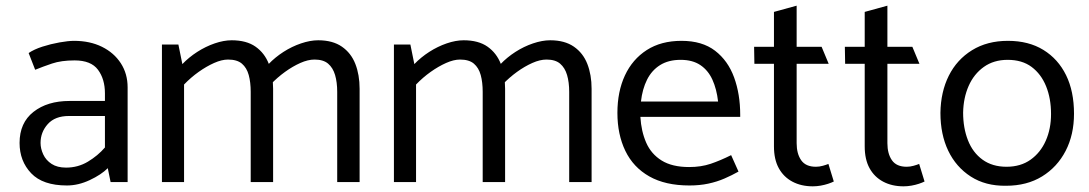

<svg xmlns="http://www.w3.org/2000/svg" viewBox="-20 -642 3839 677"><path d="M123 -138Q123 -176 148.5 -204.5Q174 -233 223 -233H350V-122Q325 -93 290 -72Q255 -51 213 -51Q182 -51 162 -64Q142 -77 132.5 -97.5Q123 -118 123 -138ZM104 -396Q131 -407 163.5 -418Q196 -429 243 -429Q301 -429 325.5 -396Q350 -363 350 -313V-286H225Q147 -286 98 -247.5Q49 -209 49 -138Q49 -74 90 -31Q131 12 216 12Q256 12 296.5 -7Q337 -26 360 -49L370 0H430V-334Q430 -382 406 -419Q382 -456 339.5 -477Q297 -498 241 -498Q221 -498 190 -492.5Q159 -487 129.5 -477.5Q100 -468 81 -455Z M629 0V-344Q653 -369 680.5 -388.5Q708 -408 735 -420Q762 -432 784 -432Q816 -432 833 -417.5Q850 -403 857 -377.5Q864 -352 864 -318V0H943V-329Q943 -378 928 -416.5Q913 -455 881 -477.5Q849 -500 797 -500Q769 -500 737 -489Q705 -478 675.5 -459Q646 -440 623 -416L609 -485H551V0ZM934 -344Q958 -369 985 -388.5Q1012 -408 1039 -420Q1066 -432 1089 -432Q1120 -432 1137 -417.5Q1154 -403 1161.5 -377.5Q1169 -352 1169 -318V0H1248V-329Q1248 -378 1233 -416.5Q1218 -455 1185.5 -477.5Q1153 -500 1102 -500Q1074 -500 1041.5 -489Q1009 -478 979.5 -459Q950 -440 927 -416Z M1447 0V-344Q1471 -369 1498.5 -388.5Q1526 -408 1553 -420Q1580 -432 1602 -432Q1634 -432 1651 -417.5Q1668 -403 1675 -377.5Q1682 -352 1682 -318V0H1761V-329Q1761 -378 1746 -416.5Q1731 -455 1699 -477.5Q1667 -500 1615 -500Q1587 -500 1555 -489Q1523 -478 1493.5 -459Q1464 -440 1441 -416L1427 -485H1369V0ZM1752 -344Q1776 -369 1803 -388.5Q1830 -408 1857 -420Q1884 -432 1907 -432Q1938 -432 1955 -417.5Q1972 -403 1979.5 -377.5Q1987 -352 1987 -318V0H2066V-329Q2066 -378 2051 -416.5Q2036 -455 2003.5 -477.5Q1971 -500 1920 -500Q1892 -500 1859.5 -489Q1827 -478 1797.5 -459Q1768 -440 1745 -416Z M2590 -230V-237Q2590 -310 2568.5 -369Q2547 -428 2501.5 -463Q2456 -498 2383 -498Q2311 -498 2260.5 -465.5Q2210 -433 2183.5 -376Q2157 -319 2157 -244Q2157 -168 2185 -110Q2213 -52 2269.5 -20Q2326 12 2411 12Q2447 12 2477.5 5.5Q2508 -1 2534.5 -12.5Q2561 -24 2584 -37L2558 -95Q2520 -76 2486 -64.5Q2452 -53 2410 -53Q2350 -53 2313 -76Q2276 -99 2258.5 -139Q2241 -179 2238 -230ZM2240 -284Q2245 -328 2261.5 -361Q2278 -394 2307.5 -412.5Q2337 -431 2380 -431Q2422 -431 2449.5 -412.5Q2477 -394 2492 -361Q2507 -328 2512 -284Z M2877 -477H2789V-622L2709 -600V-477H2639L2640 -417H2709V-126Q2709 -80 2726 -49Q2743 -18 2774 -1.5Q2805 15 2846 15Q2860 15 2874 12.5Q2888 10 2900 6Q2912 2 2920 -2L2901 -64Q2894 -61 2881.5 -57.5Q2869 -54 2857 -54Q2821 -54 2805 -77Q2789 -100 2789 -137V-417H2902Z M3197 -477H3109V-622L3029 -600V-477H2959L2960 -417H3029V-126Q3029 -80 3046 -49Q3063 -18 3094 -1.5Q3125 15 3166 15Q3180 15 3194 12.5Q3208 10 3220 6Q3232 2 3240 -2L3221 -64Q3214 -61 3201.5 -57.5Q3189 -54 3177 -54Q3141 -54 3125 -77Q3109 -100 3109 -137V-417H3222Z M3527 13Q3455 14 3403 -19.5Q3351 -53 3323.5 -110.5Q3296 -168 3296 -244Q3297 -318 3325.5 -375Q3354 -432 3407.5 -465Q3461 -498 3534 -498Q3607 -498 3659 -466Q3711 -434 3739 -377Q3767 -320 3767 -241Q3767 -167 3737.5 -110Q3708 -53 3654.5 -20Q3601 13 3527 13ZM3529 -54Q3579 -54 3614 -79Q3649 -104 3667.5 -146Q3686 -188 3686 -240Q3686 -295 3668.5 -338Q3651 -381 3617.5 -406Q3584 -431 3533 -431Q3484 -431 3449 -406Q3414 -381 3395.5 -339Q3377 -297 3376 -245Q3376 -191 3393 -147.5Q3410 -104 3444.5 -79Q3479 -54 3529 -54Z"/></svg>

Font: Catamaran
Style: Regular
Weight: 400
Designer: Pria Ravichandran
Version: Version 2.000